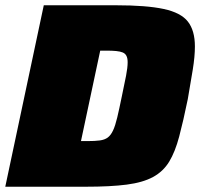

<svg xmlns="http://www.w3.org/2000/svg" viewBox="-23 -708 759 728"><path d="M-3 0 143 -688H417Q532 -688 597.5 -674Q663 -660 689.5 -626Q716 -592 716 -532Q716 -494 708 -444.5Q700 -395 689 -332Q672 -249 656.5 -190.5Q641 -132 618.5 -95Q596 -58 557.5 -37Q519 -16 457.5 -8Q396 0 302 0ZM284 -173H308Q337 -173 355.5 -175.5Q374 -178 385.5 -186.5Q397 -195 405.5 -213Q414 -231 421.5 -262.5Q429 -294 439 -343Q449 -390 455 -421Q461 -452 461 -472Q461 -487 456.5 -496Q452 -505 442.5 -509Q433 -513 417.5 -514.5Q402 -516 381 -516H357Z"/></svg>

Font: Saira SemiExpanded Black
Style: Italic
Weight: 900
Width: 6
Italic angle: -12°
Designer: Hector Gatti with collaboration of the Omnibus-Type team
Foundry: Omnibus-Type
Version: Version 1.101